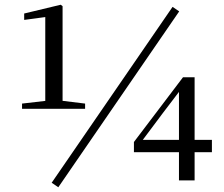

<svg xmlns="http://www.w3.org/2000/svg" viewBox="-20 -761 943 810"><path d="M73 -302V-324L177 -336H241L339 -324V-302ZM171 -302V-689L82 -677V-704L236 -741L244 -735V-302ZM735 0V-139V-155V-383H728L763 -410L667 -284L572 -157L577 -184V-171H874V-119H545V-162L752 -435H801V0ZM226 29 198 10 708 -732 736 -713Z"/></svg>

Font: Noto Serif KR ExtraLight Medium
Style: Regular
Weight: 500
Version: Version 2.002-H1;hotconv 1.1.0;makeotfexe 2.6.0